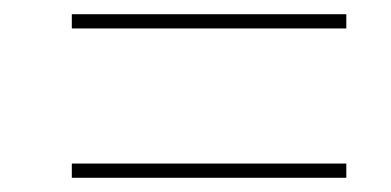

<svg xmlns="http://www.w3.org/2000/svg" viewBox="-20 -492 550 270"><path d="M81 -452H467V-472H81ZM81 -242H467V-262H81Z"/></svg>

Font: Noto Serif Display SemiCondensed SemiBold
Style: Italic
Weight: 600
Width: 4
Italic angle: -12°
Designer: Monotype Design Team
Foundry: Monotype Imaging Inc.
Version: Version 2.009